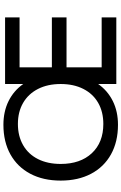

<svg xmlns="http://www.w3.org/2000/svg" viewBox="192 -910 728 1153"><g transform="rotate(-90 556.5 -334.0)"><path d="M628 -559V-668H1028V-581H728V-387H1028V-299H728V-88H1028V0H628V-109Q588 -52 525.5 -21Q463 10 383 10Q281 10 205.5 -32Q130 -74 89 -151.5Q48 -229 48 -334Q48 -439 89 -516.5Q130 -594 205.5 -636Q281 -678 383 -678Q463 -678 525.5 -647Q588 -616 628 -559ZM628 -334Q628 -412 598.5 -470Q569 -528 515 -559.5Q461 -591 388 -591Q315 -591 260.5 -559.5Q206 -528 177 -470Q148 -412 148 -334Q148 -216 212.5 -147Q277 -78 388 -78Q461 -78 515 -109Q569 -140 598.5 -198Q628 -256 628 -334Z"/></g></svg>

Font: Madhuban
Style: Regular
Weight: 400
Designer: jaikishan Patel
Foundry: MagicType
Version: Version 1.000